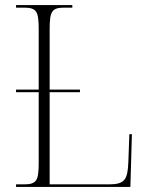

<svg xmlns="http://www.w3.org/2000/svg" viewBox="-20 -734 583 754"><path d="M43 0H492L498 -207H488L484 -96C481 -29 470 -10 408 -10H175V-372H294V-382H175V-619C175 -691 184 -704 234 -704H264V-714H43V-704H73C123 -704 132 -691 132 -619V-382H43V-372H132V-95C132 -23 123 -10 73 -10H43Z"/></svg>

Font: Noto Serif Display SemiCondensed ExtraLight
Style: Regular
Weight: 200
Width: 4
Designer: Monotype Design Team
Foundry: Monotype Imaging Inc.
Version: Version 2.009